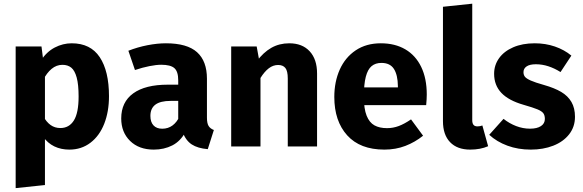

<svg xmlns="http://www.w3.org/2000/svg" viewBox="-20 -778 3095 1020"><path d="M361 -548Q460.8 -548 509.9 -474.2Q559 -400.4 559 -267Q559 -184.8 533.7 -120.5Q508.4 -56.2 460.5 -19.7Q412.6 16.8 348.4 16.8Q304 16.8 268.6 -0.3Q233.2 -17.4 208.2 -52.6L208 -163.6Q226.2 -129.8 248.8 -113.8Q271.4 -97.8 300.6 -97.8Q347.2 -97.8 372.4 -138Q397.6 -178.2 397.6 -265.2Q397.6 -329 387.4 -366.2Q377.2 -403.4 358.7 -418.5Q340.2 -433.6 311.6 -433.6Q280 -433.6 254.1 -412.1Q228.2 -390.6 209 -352.4L196.2 -455Q227.6 -503 270.8 -525.5Q314 -548 361 -548ZM200.4 -531.2 210 -455.2 218.8 -386.8V205L63.2 221.4V-531.2Z M861.4 -548Q974.2 -548 1026.8 -500.7Q1079.4 -453.4 1079.4 -359.8V-153Q1079.4 -123.4 1088 -109.1Q1096.6 -94.8 1116.2 -87.4L1083.8 14.4Q1030.6 10 998.7 -10.7Q966.8 -31.4 950 -77L926.8 -132V-351.6Q926.8 -398 906.4 -416Q886 -434 836.6 -434Q810.6 -434 773.7 -426.7Q736.8 -419.4 697 -406L662 -508.4Q711 -527.6 763.3 -537.8Q815.6 -548 861.4 -548ZM948.4 -328.2V-242H886.6Q832.2 -242 805.6 -222.2Q779 -202.4 779 -162.2Q779 -129.6 795.4 -111.9Q811.8 -94.2 841.8 -94.2Q873 -94.2 896.5 -111.5Q920 -128.8 934.6 -161.2L965.8 -77.8Q939.2 -28 895.5 -5.6Q851.8 16.8 796.8 16.8Q718.2 16.8 671.1 -29.3Q624 -75.4 624 -148.8Q624 -235.8 687.8 -282Q751.6 -328.2 871.6 -328.2Z M1516.8 -548Q1585.8 -548 1625.1 -505.6Q1664.4 -463.2 1664.4 -387.6V0H1508.8V-360.8Q1508.8 -401.2 1495.9 -417Q1483 -432.8 1457.6 -432.8Q1431.2 -432.8 1408.2 -415.4Q1385.2 -398 1363.8 -363.8L1343 -451.2Q1378.8 -499.6 1421.2 -523.8Q1463.6 -548 1516.8 -548ZM1343.6 -531.2 1363.8 -420.2V0H1208.2V-531.2Z M2003.2 -548Q2078.6 -548 2133.4 -515.8Q2188.2 -483.6 2217.7 -422.4Q2247.2 -361.2 2247.2 -276Q2247.2 -251.8 2244 -219.4H1899.2L1898 -313.8H2093.8V-320.4Q2093.2 -379.8 2072.7 -411.8Q2052.2 -443.8 2006.4 -443.8Q1974.6 -443.8 1954.1 -426.7Q1933.6 -409.6 1923.3 -370.2Q1913 -330.8 1913 -263.8Q1913 -200 1927.7 -163.4Q1942.4 -126.8 1969.3 -112Q1996.2 -97.2 2036.2 -97.2Q2068.2 -97.2 2098.4 -108.5Q2128.6 -119.8 2163.6 -143.8L2227.6 -57Q2184.8 -22.6 2133.5 -2.9Q2082.2 16.8 2022 16.8Q1892.8 16.8 1824.4 -59.1Q1756 -135 1756 -262.8Q1756 -343.6 1784.9 -408.3Q1813.8 -473 1869.6 -510.5Q1925.4 -548 2003.2 -548Z M2478 16.8Q2409 16.8 2371.1 -22.7Q2333.2 -62.2 2333.2 -134V-742L2488.8 -758.4V-139.6Q2488.8 -123 2495.4 -114.8Q2502 -106.6 2516.4 -106.6Q2530.6 -106.6 2542.6 -111.4L2573.2 -1.2Q2531.8 16.8 2478 16.8Z M2820.8 -548Q2877.8 -548 2927.7 -530.9Q2977.6 -513.8 3015.4 -482.6L2957.8 -395.2Q2926 -415.2 2893.2 -425.9Q2860.4 -436.6 2826.8 -436.6Q2794.4 -436.6 2777.7 -425.3Q2761 -414 2761 -394.6Q2761 -379.8 2768.8 -370.1Q2776.6 -360.4 2799.7 -350.1Q2822.8 -339.8 2870.4 -326.4Q2925.4 -310.8 2961.2 -289.7Q2997 -268.6 3015.8 -236.2Q3034.6 -203.8 3034.6 -157.6Q3034.6 -104 3003.5 -64.4Q2972.4 -24.8 2919.1 -4Q2865.8 16.8 2799.6 16.8Q2732.4 16.8 2675.7 -4.1Q2619 -25 2579 -61.8L2655 -146.6Q2685.8 -122.2 2721.9 -108.3Q2758 -94.4 2795.8 -94.4Q2832.8 -94.4 2853.7 -108.1Q2874.6 -121.8 2874.6 -146.2Q2874.6 -165.4 2866.3 -176.5Q2858 -187.6 2835.2 -197.1Q2812.4 -206.6 2761.6 -221.2Q2682.4 -243.8 2643.7 -284.4Q2605 -325 2605 -386.2Q2605 -432 2631.3 -468.8Q2657.6 -505.6 2706.5 -526.8Q2755.4 -548 2820.8 -548Z"/></svg>

Font: Firava
Style: Regular
Weight: 400
Designer: Carrois Corporate & Edenspiekermann AG
Foundry: Greg Finn Gibson
Version: Version 5.000